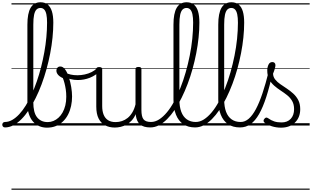

<svg xmlns="http://www.w3.org/2000/svg" viewBox="-101 -1104 2744 1689"><path d="M-57 17Q-69 17 -75 9.5Q-81 2 -81 -7Q-81 -16 -75 -23.5Q-69 -31 -57 -31Q-25 -31 6.5 -49Q38 -67 68 -99Q98 -131 125.5 -175.5Q153 -220 177.5 -274Q202 -328 223 -388.5Q244 -449 260.5 -514Q277 -579 289 -645.5Q301 -712 307 -777.5Q313 -843 313 -905Q313 -916 321.5 -922Q330 -928 340.5 -928Q351 -928 359.5 -922Q368 -916 368 -905Q368 -841 361 -772.5Q354 -704 340.5 -634Q327 -564 308 -495.5Q289 -427 265 -362.5Q241 -298 212.5 -241Q184 -184 153 -137Q122 -90 87.5 -55.5Q53 -21 16.5 -2Q-20 17 -57 17ZM312 19Q275 19 244 5.5Q213 -8 189.5 -34.5Q166 -61 153 -101Q140 -141 140 -193V-887Q140 -987 168.5 -1035.5Q197 -1084 256 -1084Q294 -1084 318.5 -1064Q343 -1044 355.5 -1004.5Q368 -965 368 -905Q368 -892 359.5 -886Q351 -880 340.5 -880Q330 -880 321.5 -886Q313 -892 313 -905Q313 -949 307 -977.5Q301 -1006 288 -1020Q275 -1034 255 -1034Q234 -1034 220 -1020Q206 -1006 199 -974Q192 -942 192 -887V-204Q192 -160 200 -127Q208 -94 224.5 -73Q241 -52 264.5 -41Q288 -30 319 -30Q345 -30 369 -40Q393 -50 413.5 -68.5Q434 -87 449.5 -114.5Q465 -142 473.5 -176.5Q482 -211 482 -253Q482 -288 477.5 -317.5Q473 -347 466.5 -372Q460 -397 452 -417Q423 -430 409 -447Q395 -464 395 -483Q395 -496 403.5 -507.5Q412 -519 430 -519Q453 -519 472 -493Q491 -467 504.5 -425.5Q518 -384 525.5 -338.5Q533 -293 533 -255Q533 -213 524.5 -172.5Q516 -132 498.5 -97.5Q481 -63 454.5 -37Q428 -11 392.5 4Q357 19 312 19ZM0 555H614V565H0ZM0 -20H614V0H0ZM0 -505H614V-500H0ZM0 -1075H614V-1065H0Z M584 -400Q550 -400 519 -408Q488 -416 457 -432Q449 -436 448 -443Q447 -450 450 -456.5Q453 -463 459 -466.5Q465 -470 471 -467Q493 -454 521 -448Q549 -442 580 -442Q612 -442 644.5 -449Q677 -456 705 -470Q733 -484 752 -504Q760 -513 769.5 -509.5Q779 -506 783 -497.5Q787 -489 778 -479Q740 -440 689.5 -420Q639 -400 584 -400ZM614 555V565ZM614 -20V0ZM614 -505V-500ZM614 -1075V-1065Z M909 18Q861 18 824 -1.5Q787 -21 766.5 -61.5Q746 -102 746 -166V-496Q746 -505 752 -509.5Q758 -514 771 -514Q785 -514 791.5 -509.5Q798 -505 798 -496V-171Q798 -127 810.5 -95.5Q823 -64 849 -47Q875 -30 916 -30Q945 -30 972 -39Q999 -48 1022 -66.5Q1045 -85 1063 -115Q1081 -145 1091 -186V-496Q1091 -506 1097.5 -510.5Q1104 -515 1118 -515Q1131 -515 1137 -510.5Q1143 -506 1143 -496V-137Q1143 -78 1161.5 -54.5Q1180 -31 1227 -31Q1237 -31 1241.5 -23.5Q1246 -16 1245.5 -7Q1245 2 1239 9.5Q1233 17 1221 17Q1191 17 1169 10.5Q1147 4 1131.5 -9Q1116 -22 1107 -41.5Q1098 -61 1094 -87L1093 -100Q1078 -66 1056.5 -43Q1035 -20 1010.5 -7Q986 6 960 12Q934 18 909 18ZM614 555H1285V565H614ZM614 -20H1285V0H614ZM614 -505H1285V-500H614ZM614 -1075H1285V-1065H614Z M1221 17Q1209 17 1204 9.5Q1199 2 1200.5 -7Q1202 -16 1208.5 -23.5Q1215 -31 1227 -31Q1264 -31 1299 -53.5Q1334 -76 1367.5 -116Q1401 -156 1430.5 -211Q1460 -266 1486 -331Q1512 -396 1532.5 -468Q1553 -540 1568 -614.5Q1583 -689 1590.5 -762.5Q1598 -836 1598 -904Q1598 -917 1606.5 -923.5Q1615 -930 1625.5 -930Q1636 -930 1644.5 -923.5Q1653 -917 1653 -904Q1653 -842 1646 -774Q1639 -706 1625.5 -636.5Q1612 -567 1593 -498.5Q1574 -430 1549.5 -365.5Q1525 -301 1496.5 -243.5Q1468 -186 1436 -138.5Q1404 -91 1369 -56Q1334 -21 1297 -2Q1260 17 1221 17ZM1285 555V565ZM1285 -20V0ZM1285 -505V-500ZM1285 -1075V-1065Z M1615 17Q1554 17 1511.5 -11.5Q1469 -40 1447 -95Q1425 -150 1425 -229V-887Q1425 -987 1453.5 -1035.5Q1482 -1084 1541 -1084Q1579 -1084 1604 -1064Q1629 -1044 1641 -1004.5Q1653 -965 1653 -905Q1653 -892 1644.5 -886Q1636 -880 1625.5 -880Q1615 -880 1606.5 -886Q1598 -892 1598 -905Q1598 -949 1592 -977.5Q1586 -1006 1573 -1020Q1560 -1034 1540 -1034Q1519 -1034 1505 -1020Q1491 -1006 1484 -974Q1477 -942 1477 -887V-229Q1477 -165 1493.5 -121Q1510 -77 1542.5 -54Q1575 -31 1621 -31Q1632 -31 1637.5 -23.5Q1643 -16 1642.5 -7Q1642 2 1635 9.5Q1628 17 1615 17ZM1285 555H1679V565H1285ZM1285 -20H1679V0H1285ZM1285 -505H1679V-500H1285ZM1285 -1075H1679V-1065H1285Z M1615 17Q1603 17 1598 9.5Q1593 2 1594.5 -7Q1596 -16 1602.5 -23.5Q1609 -31 1621 -31Q1658 -31 1693 -53.5Q1728 -76 1761.5 -116Q1795 -156 1824.5 -211Q1854 -266 1880 -331Q1906 -396 1926.5 -468Q1947 -540 1962 -614.5Q1977 -689 1984.5 -762.5Q1992 -836 1992 -904Q1992 -917 2000.5 -923.5Q2009 -930 2019.5 -930Q2030 -930 2038.5 -923.5Q2047 -917 2047 -904Q2047 -842 2040 -774Q2033 -706 2019.5 -636.5Q2006 -567 1987 -498.5Q1968 -430 1943.5 -365.5Q1919 -301 1890.5 -243.5Q1862 -186 1830 -138.5Q1798 -91 1763 -56Q1728 -21 1691 -2Q1654 17 1615 17ZM1679 555V565ZM1679 -20V0ZM1679 -505V-500ZM1679 -1075V-1065Z M2009 17Q1948 17 1905.5 -11.5Q1863 -40 1841 -95Q1819 -150 1819 -229V-887Q1819 -987 1847.5 -1035.5Q1876 -1084 1935 -1084Q1973 -1084 1998 -1064Q2023 -1044 2035 -1004.5Q2047 -965 2047 -905Q2047 -892 2038.5 -886Q2030 -880 2019.5 -880Q2009 -880 2000.5 -886Q1992 -892 1992 -905Q1992 -949 1986 -977.5Q1980 -1006 1967 -1020Q1954 -1034 1934 -1034Q1913 -1034 1899 -1020Q1885 -1006 1878 -974Q1871 -942 1871 -887V-229Q1871 -165 1887.5 -121Q1904 -77 1936.5 -54Q1969 -31 2015 -31Q2026 -31 2031.5 -23.5Q2037 -16 2036.5 -7Q2036 2 2029 9.5Q2022 17 2009 17ZM1679 555H2073V565H1679ZM1679 -20H2073V0H1679ZM1679 -505H2073V-500H1679ZM1679 -1075H2073V-1065H1679Z M2011 17Q1998 17 1992.5 9.5Q1987 2 1988.5 -7Q1990 -16 1997.5 -23.5Q2005 -31 2017 -31Q2054 -31 2087 -59.5Q2120 -88 2150 -144Q2180 -200 2208 -283.5Q2236 -367 2263 -476Q2266 -487 2275 -488Q2284 -489 2292.5 -483.5Q2301 -478 2298 -467Q2271 -343 2241.5 -251.5Q2212 -160 2178 -100.5Q2144 -41 2103 -12Q2062 17 2011 17ZM2073 555V565ZM2073 -20V0ZM2073 -505V-500ZM2073 -1075V-1065Z M2371 19Q2329 19 2291 7Q2253 -5 2224 -27Q2218 -33 2217.5 -41.5Q2217 -50 2225 -59Q2232 -68 2239.5 -69.5Q2247 -71 2256 -65Q2284 -45 2311.5 -36Q2339 -27 2376 -27Q2427 -27 2456.5 -58.5Q2486 -90 2486 -144Q2486 -186 2469 -215.5Q2452 -245 2425 -266.5Q2398 -288 2368 -307.5Q2338 -327 2311 -350.5Q2284 -374 2267 -406Q2250 -438 2250 -485Q2250 -511 2260.5 -534.5Q2271 -558 2295 -558Q2308 -558 2315 -550.5Q2322 -543 2322 -530Q2322 -519 2316.5 -499.5Q2311 -480 2301 -456Q2302 -427 2320 -404.5Q2338 -382 2365 -363.5Q2392 -345 2422 -325Q2452 -305 2479 -280.5Q2506 -256 2523 -223Q2540 -190 2540 -144Q2540 -71 2494 -26Q2448 19 2371 19ZM2073 555H2623V565H2073ZM2073 -20H2623V0H2073ZM2073 -505H2623V-500H2073ZM2073 -1075H2623V-1065H2073Z"/></svg>

Font: Playwrite AR Guides
Style: Regular
Weight: 400
Designer: Veronika Burian, José Scaglione
Foundry: TypeTogether
Version: Version 1.003